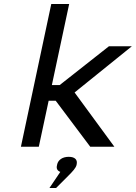

<svg xmlns="http://www.w3.org/2000/svg" viewBox="-20 -730 676 955"><path d="M235 -710 84 0H173L222 -229H257L429 0H549L351 -270L636 -500H522L277 -307H238L324 -710ZM226 205H259L320 144C342 122 357 106 361 90V89C367 65 353 50 322 50C291 50 269 65 264 89V90C259 107 264 119 280 125Z"/></svg>

Font: LT Wave Mono
Style: Italic
Weight: 400
Designer: Daniel Lyons
Version: Version 2.5 (Glyphs App)